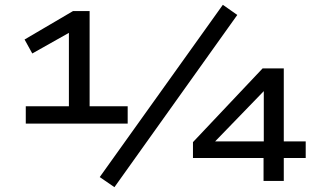

<svg xmlns="http://www.w3.org/2000/svg" viewBox="-20 -751 1341 797"><path d="M87 -238V-310H266V-634L304 -636L114 -529L82 -587L283 -705H352V-310H510V-238ZM455 26 394 -16 905 -731 965 -689ZM1074 0V-95H781V-161L1070 -467H1158V-164H1249V-95H1158V0ZM1075 -164V-382H1084L841 -131L836 -164Z"/></svg>

Font: Nunito Sans 7pt Expanded Medium
Style: Regular
Weight: 500
Width: 7
Designer: Vernon Adams
Foundry: Vernon Adams
Version: Version 3.101;gftools[0.9.27]